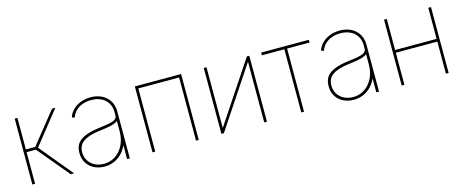

<svg xmlns="http://www.w3.org/2000/svg" viewBox="-36 -1033 3685 1527"><g transform="rotate(-15 1807.0 -269.0)"><path d="M93.3 0V-542.5H115.7V-282.7H192.9L400.9 -542.5H428.2L212.4 -271L437 0H409.2L192.4 -260.3H115.7V0Z M687 11.2Q642.1 11.2 603.8 -6.8Q565.4 -24.9 542.5 -60.3Q519.5 -95.7 519.5 -146Q519.5 -174.3 528.6 -198.7Q537.6 -223.1 560.3 -242.7Q583 -262.2 623.3 -276.1Q663.6 -290 726.1 -297.9Q765.1 -302.2 798.8 -308.1Q832.5 -314 853 -325.4Q873.5 -336.9 873.5 -357.9V-388.2Q873.5 -430.7 854.2 -461.9Q835 -493.2 800 -510.5Q765.1 -527.8 718.3 -527.8Q678.7 -527.8 645.8 -515.6Q612.8 -503.4 589.8 -480.7Q566.9 -458 556.2 -426.3L534.7 -434.1Q546.4 -469.7 573 -495.6Q599.6 -521.5 637 -535.9Q674.3 -550.3 718.3 -550.3Q759.3 -550.3 792.2 -538.1Q825.2 -525.9 848.4 -503.9Q871.6 -481.9 883.8 -452.4Q896 -422.9 896 -388.2V0H873.5V-109.9H871.1Q854.5 -73.7 827.1 -46.4Q799.8 -19 764.2 -3.9Q728.5 11.2 687 11.2ZM687 -11.2Q739.3 -11.2 781.2 -38.6Q823.2 -65.9 848.4 -115.7Q873.5 -165.5 873.5 -231.4V-314Q863.3 -306.2 849.4 -300.3Q835.4 -294.4 818.1 -290Q800.8 -285.6 779.5 -282.5Q758.3 -279.3 733.9 -275.9Q661.1 -267.6 619.1 -250.2Q577.1 -232.9 559.6 -207Q542 -181.2 542 -146Q542 -105.5 561 -75Q580.1 -44.4 613.3 -27.8Q646.5 -11.2 687 -11.2Z M1463.4 -542.5V0H1440.9V-520H1105V0H1082.5V-542.5Z M2024.9 0H2002.4V-496.1H2000L1670.4 0H1649.9V-542.5H1672.4V-45.9H1674.8L2004.9 -542.5H2024.9Z M2307.6 0V-520H2122.6V-542.5H2515.1V-520H2330.1V0Z M2738.8 11.2Q2693.8 11.2 2655.5 -6.8Q2617.2 -24.9 2594.2 -60.3Q2571.3 -95.7 2571.3 -146Q2571.3 -174.3 2580.3 -198.7Q2589.4 -223.1 2612.1 -242.7Q2634.8 -262.2 2675 -276.1Q2715.3 -290 2777.8 -297.9Q2816.9 -302.2 2850.6 -308.1Q2884.3 -314 2904.8 -325.4Q2925.3 -336.9 2925.3 -357.9V-388.2Q2925.3 -430.7 2906 -461.9Q2886.7 -493.2 2851.8 -510.5Q2816.9 -527.8 2770 -527.8Q2730.5 -527.8 2697.5 -515.6Q2664.6 -503.4 2641.6 -480.7Q2618.7 -458 2607.9 -426.3L2586.4 -434.1Q2598.1 -469.7 2624.8 -495.6Q2651.4 -521.5 2688.7 -535.9Q2726.1 -550.3 2770 -550.3Q2811 -550.3 2844 -538.1Q2877 -525.9 2900.1 -503.9Q2923.3 -481.9 2935.5 -452.4Q2947.8 -422.9 2947.8 -388.2V0H2925.3V-109.9H2922.9Q2906.2 -73.7 2878.9 -46.4Q2851.6 -19 2815.9 -3.9Q2780.3 11.2 2738.8 11.2ZM2738.8 -11.2Q2791 -11.2 2833 -38.6Q2875 -65.9 2900.1 -115.7Q2925.3 -165.5 2925.3 -231.4V-314Q2915 -306.2 2901.1 -300.3Q2887.2 -294.4 2869.9 -290Q2852.5 -285.6 2831.3 -282.5Q2810.1 -279.3 2785.6 -275.9Q2712.9 -267.6 2670.9 -250.2Q2628.9 -232.9 2611.3 -207Q2593.8 -181.2 2593.8 -146Q2593.8 -105.5 2612.8 -75Q2631.8 -44.4 2665 -27.8Q2698.2 -11.2 2738.8 -11.2Z M3509.3 -286.6V-264.2H3148.9V-286.6ZM3156.7 -542.5V0H3134.3V-542.5ZM3521 -542.5V0H3498.5V-542.5Z"/></g></svg>

Font: Inter 16pt Thin
Style: Regular
Weight: 250
Version: Version 4.001;git-66647c0bb